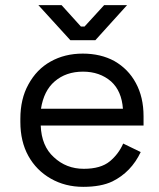

<svg xmlns="http://www.w3.org/2000/svg" viewBox="-20 -711 616 745"><path d="M416 -7Q372 14 303 14Q233 14 177 -18Q121 -50 90 -106Q59 -162 59 -238V-250Q59 -327 90 -383Q122 -442 176 -472Q231 -503 301 -503Q371 -503 424 -474Q478 -443 507 -389Q537 -334 537 -260V-224H138Q141 -144 189 -101Q237 -56 305 -56Q371 -56 406 -85Q440 -113 458 -154L526 -121Q489 -43 416 -7ZM139 -289H457Q452 -358 411 -395Q367 -433 302 -433Q236 -433 192 -395Q150 -359 139 -289ZM350 -555H253L129 -691H219L294 -608H308L384 -691H473Z"/></svg>

Font: Rilu
Style: Regular
Weight: 500
Designer: Alí Sinisterra
Foundry: Alí Sinisterra
Version: 0.1